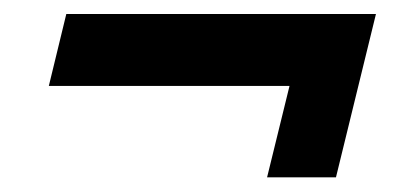

<svg xmlns="http://www.w3.org/2000/svg" viewBox="-20 -382 561 267"><path d="M351.4 -135.4 382.6 -262.5H47.9L72.2 -362.5H502.8L447.2 -135.4Z"/></svg>

Font: Afacad
Style: Italic
Weight: 400
Italic angle: -14°
Designer: Kristian Moeller
Foundry: Dicotype
Version: Version 1.000